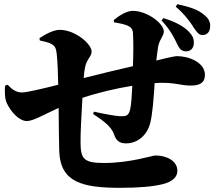

<svg xmlns="http://www.w3.org/2000/svg" viewBox="-20 -858 1040 920"><path d="M754 -760C795 -716 814 -679 829 -647C840 -623 850 -613 870 -612C891 -611 909 -625 909 -653C909 -671 904 -686 886 -705C859 -734 814 -756 763 -771ZM527 -751C548 -747 564 -745 584 -738C605 -731 616 -720 617 -701C620 -658 619 -592 617 -541C549 -525 458 -504 381 -484C383 -507 385 -526 388 -538C397 -577 419 -587 419 -611C419 -647 341 -715 266 -715C237 -715 197 -694 169 -675L171 -664C192 -659 213 -656 230 -645C244 -636 249 -626 252 -598C256 -557 258 -505 259 -452C185 -433 107 -415 87 -415C61 -415 41 -425 17 -452L4 -447C2 -414 3 -384 13 -363C34 -319 73 -278 109 -278C138 -278 183 -305 261 -341C262 -259 262 -184 264 -130C271 15 374 42 556 42C645 42 715 36 761 24C808 12 830 -11 830 -39C830 -90 774 -113 725 -113C709 -113 604 -77 478 -77C382 -77 367 -97 366 -171C365 -212 370 -305 375 -389C448 -414 535 -434 614 -447C612 -406 609 -356 604 -335C596 -302 584 -301 559 -301C539 -301 483 -311 430 -323L426 -312C468 -284 513 -254 526 -215C537 -183 553 -171 584 -171C643 -171 685 -214 699 -265C711 -308 717 -396 721 -460C815 -466 842 -448 893 -448C936 -448 962 -460 962 -499C962 -559 885 -589 829 -589C821 -589 801 -586 729 -568C732 -591 734 -612 737 -630C742 -667 765 -685 765 -707C765 -745 686 -806 616 -806C589 -806 554 -786 525 -762ZM822 -826C866 -789 894 -749 908 -726C922 -705 933 -690 950 -690C975 -690 987 -709 987 -732C989 -747 981 -770 959 -786C929 -813 887 -825 830 -838Z"/></svg>

Font: Noto Serif TC Black
Style: Regular
Weight: 900
Version: Version 1.001;PS 1.001;hotconv 16.6.54;makeotf.lib2.5.65590